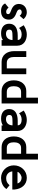

<svg xmlns="http://www.w3.org/2000/svg" viewBox="1453 -2193 751 3697"><g transform="rotate(90 1828.5 -344.5)"><path d="M348 -422C348 -422 300 -485 218 -485C122 -485 56 -423 56 -330C58 -235 128 -202 200 -175C237 -161 252 -150 252 -126C251 -99 239 -88 206 -88C156 -88 128 -134 128 -134L46 -67C62 -34 101 11 192 11C303 11 358 -47 358 -141V-143C358 -230 284 -266 216 -290C177 -305 162 -323 161 -350C161 -374 191 -387 213 -387C241 -387 260 -375 284 -348Z M751 -210C749 -131 701 -84 630 -84C580 -84 551 -107 551 -149C551 -201 581 -210 694 -210ZM860 -302C860 -432 749 -485 646 -485C594 -485 534 -470 480 -434L466 -425L519 -336L536 -351C551 -364 587 -385 640 -386C689 -386 750 -369 750 -310H664C518 -310 437 -255 437 -145C437 -47 506 10 619 10C677 10 719 -2 751 -25V0H860Z M964 -475V-247C964 -96 1044 0 1170 0H1409V-475H1297V-100H1188C1100 -100 1077 -176 1077 -242V-475Z M1527 -235C1527 -91 1609 0 1733 0H1972V-700H1860V-475H1732C1609 -475 1527 -381 1527 -235ZM1640 -235C1640 -301 1661 -375 1749 -375H1860V-100H1749C1661 -100 1640 -169 1640 -235Z M2394 -210C2392 -131 2344 -84 2273 -84C2223 -84 2194 -107 2194 -149C2194 -201 2224 -210 2337 -210ZM2503 -302C2503 -432 2392 -485 2289 -485C2237 -485 2177 -470 2123 -434L2109 -425L2162 -336L2179 -351C2194 -364 2230 -385 2283 -386C2332 -386 2393 -369 2393 -310H2307C2161 -310 2080 -255 2080 -145C2080 -47 2149 10 2262 10C2320 10 2362 -2 2394 -25V0H2503Z M2607 -235C2607 -91 2689 0 2813 0H3052V-700H2940V-475H2812C2689 -475 2607 -381 2607 -235ZM2720 -235C2720 -301 2741 -375 2829 -375H2940V-100H2829C2741 -100 2720 -169 2720 -235Z M3289 -306C3297 -345 3361 -385 3403 -385C3444 -385 3496 -363 3512 -306ZM3547 -153 3536 -142C3506 -109 3469 -88 3416 -88H3408C3344 -88 3287 -134 3280 -206H3629V-251C3617 -386 3535 -485 3406 -485H3402C3268 -485 3164 -375 3164 -235C3164 -98 3272 11 3407 11C3490 10 3566 -20 3610 -79L3620 -93Z"/></g></svg>

Font: Mint Spirit
Style: Bold
Weight: 700
Designer: HARENDAL Hirwen
Foundry: Arkandis Digital Foundry.
Version: Version 1.004;FFEdit